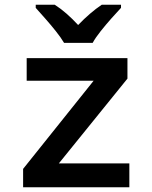

<svg xmlns="http://www.w3.org/2000/svg" viewBox="-20 -786 640 806"><path d="M77 0V-77L373 -447H92V-542H515V-456L227 -100H523V0ZM249 -606Q236 -628 214.5 -655Q193 -682 170 -708Q147 -734 130 -753V-766H210Q235 -750 259.5 -728.5Q284 -707 308 -681Q333 -707 358 -728.5Q383 -750 407 -766H488V-753Q470 -734 447 -708Q424 -682 402.5 -655Q381 -628 369 -606Z"/></svg>

Font: Noto Sans Mono SemiBold
Style: Regular
Weight: 600
Designer: Monotype Design Team
Foundry: Monotype Imaging Inc.
Version: Version 2.014; ttfautohint (v1.8.4.7-5d5b)